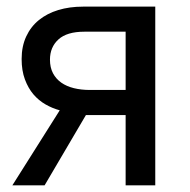

<svg xmlns="http://www.w3.org/2000/svg" viewBox="-20 -556 571 576"><path d="M113.8 0H17.1L159.2 -225.1Q137.2 -231 116.7 -242.7Q96.2 -254.4 80.3 -272.9Q64.5 -291.5 54.7 -317.9Q44.9 -344.2 44.9 -378.9Q44.9 -417 58.6 -446.5Q72.3 -476.1 96.7 -495.8Q121.1 -515.6 154.8 -525.9Q188.5 -536.1 229 -536.1H445.8V0H356.9V-210.9H237.8ZM129.9 -377Q129.9 -353.5 138.9 -336.4Q147.9 -319.3 163.8 -308.1Q179.7 -296.9 201.7 -291.5Q223.6 -286.1 250 -286.1H356.9V-460.9H232.9Q180.7 -460.9 155.3 -437.7Q129.9 -414.6 129.9 -377Z"/></svg>

Font: WenQuanYi Micro Hei
Style: Regular
Weight: 400
Foundry: Ascender Corporation
Version: Version 0.2.0-beta